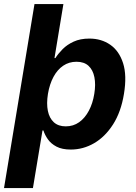

<svg xmlns="http://www.w3.org/2000/svg" viewBox="-37 -748 687 972"><path d="M321.4 9.1Q277.3 9.1 249.1 -5.7Q220.9 -20.6 205.4 -42.8Q189.9 -64.9 182.8 -87.4H178.1L129.7 204.1H-16.7L137.6 -727.5H284L238.8 -454H243.5Q257.3 -476 279.8 -498.9Q302.3 -521.8 335.8 -537.2Q369.3 -552.7 415.5 -552.7Q476 -552.7 521 -521.6Q566.1 -490.4 586.1 -428.2Q606 -366 590.5 -272.5Q575.6 -181.1 535.4 -118.3Q495.3 -55.5 439.7 -23.2Q384.1 9.1 321.4 9.1ZM295.9 -108.3Q334.2 -108.3 363.7 -129.3Q393.1 -150.3 412.8 -187.4Q432.6 -224.6 440.3 -272.7Q448.2 -320.4 440.9 -357.1Q433.7 -393.8 411.3 -414.6Q388.9 -435.4 350.1 -435.4Q312.6 -435.4 283 -415.4Q253.4 -395.4 233.8 -358.9Q214.1 -322.4 205.7 -272.7Q197.8 -223.7 205.3 -186.7Q212.9 -149.7 235.6 -129Q258.4 -108.3 295.9 -108.3Z"/></svg>

Font: Inter
Style: Italic
Weight: 400
Italic angle: -9.3988°
Designer: Rasmus Andersson
Foundry: rsms
Version: Version 4.001;git-66647c0bb